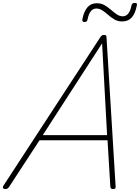

<svg xmlns="http://www.w3.org/2000/svg" viewBox="-62 -1273 953 1307"><path d="M-25 14Q-36 14 -40.5 8Q-45 2 -38 -10L623 -1023Q628 -1029 632 -1032Q636 -1035 646 -1035Q656 -1035 659.5 -1031.5Q663 -1028 663 -1020L725 -5Q726 6 722 10Q718 14 708 14Q698 14 694 10Q690 6 689 -4L670 -318H207L0 -1Q-6 7 -11.5 10.5Q-17 14 -25 14ZM229 -353H667L633 -978ZM513 -1123Q495 -1123 499 -1143Q509 -1195 533 -1223Q557 -1251 597 -1251Q627 -1251 650 -1237.5Q673 -1224 692.5 -1207Q712 -1190 732 -1176Q752 -1162 774 -1162Q796 -1162 811 -1180.5Q826 -1199 833 -1236Q837 -1253 854 -1253Q866 -1253 869 -1249Q872 -1245 869 -1234Q859 -1181 835 -1154Q811 -1127 769 -1127Q740 -1127 717 -1140.5Q694 -1154 674.5 -1171.5Q655 -1189 635 -1202Q615 -1215 594 -1215Q572 -1215 557 -1197.5Q542 -1180 534 -1141Q532 -1131 527 -1127Q522 -1123 513 -1123Z"/></svg>

Font: Playwrite CO Thin
Style: Regular
Weight: 250
Version: Version 1.002